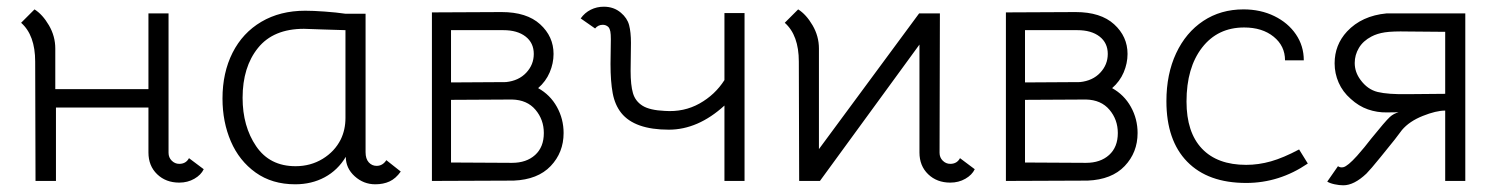

<svg xmlns="http://www.w3.org/2000/svg" viewBox="-20 -540 4472 573"><path d="M515 -51Q535 -51 544 -68L588 -35Q580 -18 560 -6.5Q540 5 515 5Q475 5 449 -20Q423 -45 423 -85V-219H147V0H86L85 -356Q85 -435 43 -472L83 -512Q107 -497 126 -464.5Q145 -432 145 -395V-274H423V-500H483V-84Q483 -70 492.5 -60.5Q502 -51 515 -51Z M644 -246Q644 -323 674 -382.5Q704 -442 760 -475Q816 -508 891 -508Q914 -508 949 -505.5Q984 -503 1011 -499H1071V-86Q1071 -66 1080.5 -55.5Q1090 -45 1104 -45Q1122 -45 1133 -62L1176 -28Q1161 -7 1142.5 1.5Q1124 10 1100 10Q1065 10 1038.5 -14Q1012 -38 1012 -72Q988 -32 949 -11Q910 10 861 10Q792 10 743 -25Q694 -60 669 -118Q644 -176 644 -246ZM997 -124Q1011 -153 1011 -188V-450L945 -452L887 -454Q796 -454 750 -397Q704 -340 704 -248Q704 -163 744.5 -103.5Q785 -44 862 -44Q907 -44 943 -66Q979 -88 997 -124Z M1477 -504Q1552 -504 1592 -467.5Q1632 -431 1632 -379Q1632 -351 1620.5 -324Q1609 -297 1586 -277Q1622 -257 1642 -221Q1662 -185 1662 -143Q1662 -85 1623.5 -44.5Q1585 -4 1513 -1L1269 0V-503ZM1573 -379Q1573 -412 1548.5 -431Q1524 -450 1482 -450H1326V-294L1490 -295Q1528 -299 1550.5 -323Q1573 -347 1573 -379ZM1603 -143Q1603 -183 1578 -212.5Q1553 -242 1508 -243L1326 -242V-55L1508 -54Q1551 -54 1577 -77.5Q1603 -101 1603 -143Z M1976 -153Q1874 -153 1834 -203Q1815 -227 1808.5 -262Q1802 -297 1802 -349L1803 -423Q1803 -438 1801.5 -446Q1800 -454 1796 -459Q1789 -466 1779 -466Q1765 -466 1756 -455L1713 -485Q1725 -502 1743 -511Q1761 -520 1782 -520Q1812 -520 1833 -502Q1852 -486 1857.5 -465Q1863 -444 1863 -412L1862 -328Q1862 -286 1869 -262Q1876 -238 1897.5 -224.5Q1919 -211 1964 -209Q2021 -205 2067.5 -231Q2114 -257 2142 -301V-501H2202V0H2142V-225Q2063 -153 1976 -153Z M2723 -500H2785L2784 -84Q2784 -70 2793.5 -60.5Q2803 -51 2816 -51Q2836 -51 2845 -68L2889 -35Q2881 -18 2861 -6.5Q2841 5 2816 5Q2776 5 2750 -20Q2724 -45 2724 -85V-407L2427 0H2365L2364 -356Q2364 -435 2322 -472L2362 -512Q2386 -497 2405 -464.5Q2424 -432 2424 -395V-95Z M3190 -504Q3265 -504 3305 -467.5Q3345 -431 3345 -379Q3345 -351 3333.5 -324Q3322 -297 3299 -277Q3335 -257 3355 -221Q3375 -185 3375 -143Q3375 -85 3336.5 -44.5Q3298 -4 3226 -1L2982 0V-503ZM3286 -379Q3286 -412 3261.5 -431Q3237 -450 3195 -450H3039V-294L3203 -295Q3241 -299 3263.5 -323Q3286 -347 3286 -379ZM3316 -143Q3316 -183 3291 -212.5Q3266 -242 3221 -243L3039 -242V-55L3221 -54Q3264 -54 3290 -77.5Q3316 -101 3316 -143Z M3461 -238Q3461 -319 3490 -381Q3519 -443 3571 -477.5Q3623 -512 3691 -512Q3742 -512 3783 -492Q3824 -472 3847.5 -437.5Q3871 -403 3871 -360H3815Q3815 -403 3781 -430.5Q3747 -458 3693 -458Q3614 -458 3567.5 -398Q3521 -338 3521 -237Q3521 -145 3567 -96.5Q3613 -48 3699 -48Q3736 -48 3773 -58.5Q3810 -69 3857 -94L3883 -52Q3798 6 3699 6Q3585 6 3523 -57.5Q3461 -121 3461 -238Z M3941 2 3973 -44Q3980 -39 3989 -41Q4002 -44 4030 -75Q4053 -101 4072 -126Q4114 -178 4128 -191Q4139 -201 4154 -205Q4147 -205 4118.5 -204.5Q4090 -204 4062.5 -213.5Q4035 -223 4011 -245Q3987 -266 3975 -293.5Q3963 -321 3963 -351Q3963 -406 4000 -446Q4044 -493 4118 -500H4353V0H4293V-210Q4266 -210 4226 -194Q4186 -178 4164 -152L4142 -123Q4130 -108 4100 -71Q4070 -34 4058 -22Q4021 13 3989 13Q3977 13 3963 10Q3949 7 3941 2ZM4182 -259 4293 -260V-445L4180 -446Q4136 -447 4113 -443.5Q4090 -440 4073 -431Q4048 -418 4035.5 -397Q4023 -376 4023 -352Q4023 -325 4040 -302Q4061 -273 4091.5 -265.5Q4122 -258 4182 -259Z"/></svg>

Font: Bellota
Style: Regular
Weight: 400
Designer: Kemie Guaida
Foundry: Kemie Guaida
Version: Version 4.001